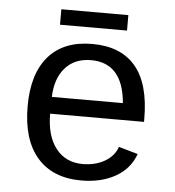

<svg xmlns="http://www.w3.org/2000/svg" viewBox="-50 -713 700 768"><g transform="rotate(5 300.0 -328.5)"><path d="M157.2 -245.6Q157.2 -156.7 196.5 -106.4Q235.8 -56.2 304.2 -56.2Q354.5 -56.2 392.3 -77.9Q430.2 -99.6 442.9 -137.2L520 -115.2Q498.5 -54.7 441.2 -22.5Q383.8 9.8 304.2 9.8Q189 9.8 127 -62Q64.9 -133.8 64.9 -267.6Q64.9 -397.9 125.7 -468Q186.5 -538.1 301.3 -538.1Q416 -538.1 475.1 -468.3Q534.2 -398.4 534.2 -257.3V-245.6ZM302.2 -473.1Q236.8 -473.1 198.7 -430.4Q160.6 -387.7 158.2 -313H443.4Q429.7 -473.1 302.2 -473.1ZM434.6 -603.5H165.5V-665.5H434.6Z"/></g></svg>

Font: Cousine
Style: Regular
Weight: 400
Monospace: yes
Designer: Steve Matteson
Foundry: Monotype Imaging Inc.
Version: Version 1.21